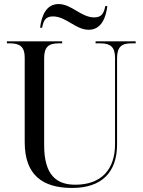

<svg xmlns="http://www.w3.org/2000/svg" viewBox="-20 -918 704 948"><path d="M418 -771C480 -771 503 -830 510 -888H500C493 -856 484 -832 446 -832C380 -832 334 -898 269 -898C208 -898 185 -840 178 -781H188C194 -812 202 -837 241 -837C307 -837 353 -771 418 -771ZM336 10C484 10 558 -69 558 -205V-630C558 -686 580 -704 628 -704H650V-714H452V-704H476C525 -704 548 -686 548 -633V-206C548 -82 481 -6 352 -6C261 -6 198 -51 198 -201V-631C198 -686 220 -704 270 -704H287V-714H14V-704H29C79 -704 102 -686 102 -634V-216C102 -53 191 10 336 10Z"/></svg>

Font: Noto Serif Display SemiCondensed
Style: Regular
Weight: 400
Width: 4
Designer: Monotype Design Team
Foundry: Monotype Imaging Inc.
Version: Version 2.009